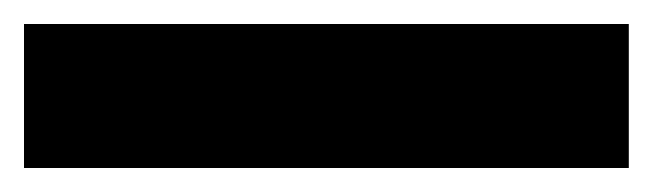

<svg xmlns="http://www.w3.org/2000/svg" viewBox="-22 45 544 160"><path d="M502 185V65H-2V185Z"/></svg>

Font: Noto Sans Armenian SemiCondensed Black
Style: Regular
Weight: 900
Width: 4
Designer: Monotype Design Team
Foundry: Monotype Imaging Inc.
Version: Version 2.008